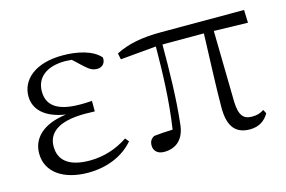

<svg xmlns="http://www.w3.org/2000/svg" viewBox="-75 -688 1285 864"><g transform="rotate(-15 567.5 -256.0)"><path d="M242 14C336 14 410 -22 455 -75L441 -92C389 -57 328 -37 263 -37C168 -37 121 -74 121 -140C121 -197 162 -246 296 -246C307 -246 316 -246 341 -245V-294C317 -292 302 -292 286 -292C174 -292 134 -332 134 -393C134 -456 181 -498 271 -498L301 -496L345 -455C369 -433 382 -427 403 -427C425 -427 442 -444 439 -470C405 -510 334 -526 266 -526C134 -526 70 -462 70 -388C70 -328 114 -280 212 -265C98 -250 50 -194 50 -126C50 -40 126 14 242 14Z M996 14C1036 14 1066 -5 1084 -37L1075 -55C1059 -45 1044 -39 1019 -39C981 -39 960 -58 958 -125L952 -456L1110 -452L1108 -512H723C630 -512 567 -499 509 -470L515 -441L682 -456C681 -335 678 -208 658 -75C623 -74 595 -72 570 -69C555 -60 548 -49 548 -30C548 -6 565 12 596 12C652 12 692 -21 698 -93C711 -208 713 -335 713 -457H906C902 -329 896 -204 896 -113C896 -20 933 14 996 14Z"/></g></svg>

Font: Noto Serif CJK TC Light
Style: Regular
Weight: 300
Designer: Ryoko NISHIZUKA 西塚涼子 (kana & ideographs); Frank Grießhammer (Latin, Greek & Cyrillic); Wenlong ZHANG 张文龙 (bopomofo); San
Foundry: Adobe
Version: Version 2.001;hotconv 1.1.0;makeotfexe 2.6.0